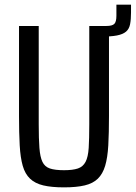

<svg xmlns="http://www.w3.org/2000/svg" viewBox="-20 -800 585 828"><path d="M366 -642V-688H439Q464 -688 473 -697Q482 -706 482 -732V-780H545V-746Q545 -716 541 -695.5Q537 -675 523.5 -663.5Q510 -652 484 -647Q458 -642 414 -642ZM256 8Q202 8 166.5 -0.5Q131 -9 109.5 -29.5Q88 -50 78 -85Q68 -120 65 -173Q62 -226 62 -300V-688H147V-264Q147 -201 150 -162Q153 -123 163 -102Q173 -81 195 -73.5Q217 -66 256 -66Q294 -66 316 -73.5Q338 -81 349 -102Q360 -123 362.5 -162Q365 -201 365 -264V-688H450V-300Q450 -226 447 -173Q444 -120 433.5 -85Q423 -50 402 -29.5Q381 -9 345.5 -0.5Q310 8 256 8Z"/></svg>

Font: Saira Condensed Medium
Style: Regular
Weight: 500
Width: 3
Designer: Hector Gatti with collaboration of the Omnibus-Type team
Foundry: Omnibus-Type
Version: Version 1.101